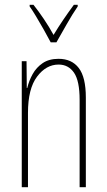

<svg xmlns="http://www.w3.org/2000/svg" viewBox="-20 -783 448 803"><path d="M225 -537Q280 -537 309.5 -498.5Q339 -460 339 -375V0H313V-365Q313 -445 289.5 -479Q266 -513 225 -513Q173 -513 135 -462.5Q97 -412 97 -311V0H71V-527H91L92 -415H94Q101 -445 116.5 -473Q132 -501 158.5 -519Q185 -537 225 -537ZM192 -606Q179 -631 162.5 -660Q146 -689 130.5 -715Q115 -741 104 -756V-763H120Q140 -738 163 -704Q186 -670 204 -637Q224 -670 244 -699.5Q264 -729 289 -763H305V-756Q283 -724 259.5 -682.5Q236 -641 216 -606Z"/></svg>

Font: Noto Sans Gujarati UI ExtraCondensed Thin
Style: Regular
Weight: 100
Width: 2
Designer: Jelle Bosma - Monotype Design Team, Universal Thirst
Foundry: Monotype Imaging Inc.
Version: Version 2.106; ttfautohint (v1.8.4.7-5d5b)